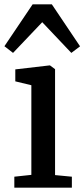

<svg xmlns="http://www.w3.org/2000/svg" viewBox="-32 -871 391 891"><path d="M34.5 0V-51L113.5 -59.5V-475.5L39 -493.5V-549L198 -567.5H200L223.5 -550V-58.5L301.5 -51V0ZM28.5 -625.5 -11.5 -656.5 119.5 -851H208.5L339.5 -656L299 -625.5L164 -768Z"/></svg>

Font: Merriweather Medium
Style: Regular
Weight: 500
Version: Version 2.100